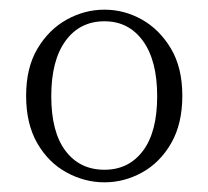

<svg xmlns="http://www.w3.org/2000/svg" viewBox="-20 -826 430 397"><path d="M196 -449Q155 -449 117.5 -469.5Q80 -490 57 -530Q34 -570 34 -628Q34 -686 57.5 -725.5Q81 -765 118 -785.5Q155 -806 196 -806Q237 -806 273.5 -785.5Q310 -765 333.5 -725.5Q357 -686 357 -628Q357 -570 334 -530Q311 -490 274 -469.5Q237 -449 196 -449ZM196 -475Q246 -475 275.5 -514Q305 -553 305 -627Q305 -701 275.5 -741.5Q246 -782 196 -782Q145 -782 115.5 -741.5Q86 -701 86 -627Q86 -553 115.5 -514Q145 -475 196 -475Z"/></svg>

Font: Noto Serif KR ExtraLight ExtraLight
Style: Regular
Weight: 250
Version: Version 2.003-H1;hotconv 1.1.1;makeotfexe 2.6.0